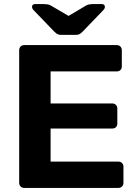

<svg xmlns="http://www.w3.org/2000/svg" viewBox="-20 -921 670 941"><path d="M280 -750Q270 -750 263 -753Q256 -756 245 -767L145 -871Q137 -879 137 -887Q137 -901 152 -901H197Q205 -901 213.5 -899.5Q222 -898 229 -894L316 -843L402 -894Q409 -898 417.5 -899.5Q426 -901 434 -901H479Q494 -901 494 -887Q494 -879 486 -871L386 -767Q375 -756 368 -753Q361 -750 351 -750ZM99 0Q88 0 81 -7Q74 -14 74 -25V-675Q74 -686 81 -693Q88 -700 99 -700H552Q563 -700 570 -693Q577 -686 577 -675V-595Q577 -584 570 -577.5Q563 -571 552 -571H228V-414H530Q541 -414 548 -407Q555 -400 555 -389V-315Q555 -304 548 -297.5Q541 -291 530 -291H228V-129H560Q571 -129 578 -122Q585 -115 585 -104V-25Q585 -14 578 -7Q571 0 560 0Z"/></svg>

Font: Fz Rubik SemBd
Style: Regular
Weight: 600
Designer: Hubert and Fischer
Foundry: Hubert and Fischer
Version: Vit hóa bi FontZin.com